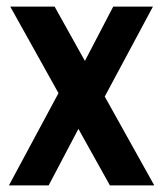

<svg xmlns="http://www.w3.org/2000/svg" viewBox="-20 -560 493 580"><path d="M11 -540H145L446 0H312ZM166 -296 266 -264 127 0H7ZM186 -279 322 -540H442L285 -247Z"/></svg>

Font: Pathway Extreme Condensed SemiBold
Style: Regular
Weight: 600
Width: 3
Version: Version 1.001;gftools[0.9.26]